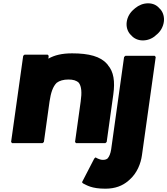

<svg xmlns="http://www.w3.org/2000/svg" viewBox="-20 -857 1010 1159"><path d="M237 7 245 0 279 -244C287 -298 299 -334 322 -357C339 -370 363 -377 393 -377C422 -377 442 -371 456 -357C472 -335 475 -299 467 -244L433 0L439 7H616L624 0L664 -287C675 -366 666 -424 632 -463V-464L626 -471C587 -516 518 -535 415 -535C354 -535 309 -524 272 -503L274 -520L268 -527H128L120 -520L47 0L53 7ZM737 -520 729 -513 651 45C647 70 640 88 629 100C621 106 612 108 601 108C579 108 557 93 557 93L549 100L475 243L481 250C504 261 532 282 616 282C676 282 720 264 754 235L755 234L763 227C807 188 830 131 837 79L920 -513L914 -520ZM874 -837C845 -837 818 -826 795 -807L794 -806L786 -799C764 -780 749 -754 745 -725C741 -696 749 -670 765 -651L772 -644C788 -625 813 -613 842 -613C870 -613 897 -623 919 -642V-643L928 -650C950 -669 965 -696 969 -725C973 -754 965 -781 949 -800L942 -807C926 -826 903 -837 874 -837Z"/></svg>

Font: Hussar Woodtype
Style: BlkObl
Weight: 900
Foundry: Cannot Into Space Fonts
Version: Version 1.07